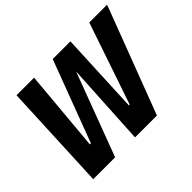

<svg xmlns="http://www.w3.org/2000/svg" viewBox="-144 -928 1166 1166"><g transform="rotate(-45 439.5 -345.0)"><path d="M879 -690 617 0H429L459 -536L258 0H70L101 -690H252L205 -164H214L412 -690H564L540 -164H547L726 -690Z"/></g></svg>

Font: Decalotype
Style: Bold Italic
Weight: 700
Italic angle: -12°
Designer: Alfredo Marco Pradil
Foundry: Alfredo Marco Pradil
Version: Version 1.0